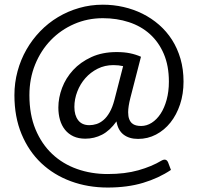

<svg xmlns="http://www.w3.org/2000/svg" viewBox="-20 -700 862 839"><path d="M583.5 -93Q544.5 -93 520 -111.8Q495.5 -130.5 489 -169.5Q460 -129 426 -111.5Q392 -94 353 -94Q323 -94 301 -104.2Q279 -114.5 264.2 -132.8Q249.5 -151 242.2 -176Q235 -201 235 -230Q235 -272.5 251.2 -315.8Q267.5 -359 299.5 -393.8Q331.5 -428.5 379.2 -450.5Q427 -472.5 489.5 -472.5Q523 -472.5 548.2 -467.2Q573.5 -462 596 -452L549.5 -271.5Q540 -234 540 -209.5Q540 -191.5 544.5 -179.8Q549 -168 556.8 -161.2Q564.5 -154.5 574.8 -152Q585 -149.5 596.5 -149.5Q621 -149.5 643 -163.5Q665 -177.5 681.8 -203Q698.5 -228.5 708.2 -264.2Q718 -300 718 -343.5Q718 -412.5 695.8 -464.5Q673.5 -516.5 634.8 -551.2Q596 -586 543.2 -603.2Q490.5 -620.5 429.5 -620.5Q362.5 -620.5 304 -595Q245.5 -569.5 202 -524.5Q158.5 -479.5 133.5 -418Q108.5 -356.5 108.5 -284Q108.5 -199 135.2 -134.8Q162 -70.5 208.2 -27Q254.5 16.5 316.8 38.5Q379 60.5 450.5 60.5Q526.5 60.5 584.8 44Q643 27.5 685.5 2Q693 -2.5 699 -2.5Q709.5 -2.5 714.5 9.5L727 42.5Q673.5 78.5 605.2 99Q537 119.5 450.5 119.5Q364 119.5 289.5 92Q215 64.5 160.2 12.8Q105.5 -39 74.2 -114Q43 -189 43 -284Q43 -338.5 56.8 -389Q70.5 -439.5 95.5 -483.2Q120.5 -527 155.5 -563.2Q190.5 -599.5 233.5 -625.2Q276.5 -651 326 -665.2Q375.5 -679.5 429.5 -679.5Q475.5 -679.5 519.5 -669.5Q563.5 -659.5 602.8 -640Q642 -620.5 675 -591.8Q708 -563 731.8 -525.8Q755.5 -488.5 768.8 -442.8Q782 -397 782 -343.5Q782 -289.5 766.8 -243.8Q751.5 -198 724.8 -164.5Q698 -131 661.8 -112Q625.5 -93 583.5 -93ZM370.5 -153Q386 -153 401.8 -158Q417.5 -163 432.2 -175.5Q447 -188 459.2 -209.5Q471.5 -231 480 -263.5L518 -411Q498.5 -415.5 475.5 -415.5Q438 -415.5 406.8 -399.8Q375.5 -384 353 -358.5Q330.5 -333 317.8 -300Q305 -267 305 -232.5Q305 -196.5 321.5 -174.8Q338 -153 370.5 -153Z"/></svg>

Font: 8514790e538f44c2 - subset of Lato
Style: Regular
Weight: 400
Version: Version 1.104; Western+Polish opensource